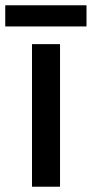

<svg xmlns="http://www.w3.org/2000/svg" viewBox="-38 -706 347 726"><path d="M189 -539.1H83V0H189ZM-18.1 -686V-606H289.1V-686Z"/></svg>

Font: Noto Reveo Sans
Style: Regular
Weight: 500
Designer: Monotype Design Team
Foundry: Monotype Imaging Inc.
Version: Version 2.007